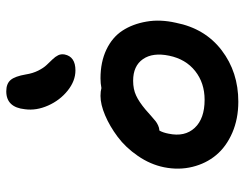

<svg xmlns="http://www.w3.org/2000/svg" viewBox="-103 -678 772 606"><g transform="rotate(-90 283.0 -375.0)"><path d="M363.8 -522.9Q330.6 -522.9 300 -547.4Q269.5 -571.8 252.9 -609.1Q236.3 -646.5 241.2 -682.1Q247.1 -741.2 297.9 -741.2Q321.8 -741.2 333.5 -727.5Q345.2 -713.9 351.1 -679.2Q354.5 -657.7 363 -640.6Q371.6 -623.5 380.9 -613.8Q390.1 -604 398.7 -595.2Q407.2 -586.4 411.6 -577.4Q416 -568.4 414.1 -557.1Q407.2 -522.9 363.8 -522.9ZM265.1 -8.8Q210.9 -8.8 167 -27.8Q123 -46.9 96.4 -78.9Q69.8 -110.8 59.3 -153.8Q48.8 -196.8 58.1 -243.2Q66.9 -286.6 93.8 -325.7Q120.6 -364.7 154.1 -389.6Q187.5 -414.6 221.9 -429.2Q256.3 -443.8 283.2 -443.8Q297.9 -443.8 308.1 -440.9Q322.8 -443.8 338.9 -443.8Q390.1 -443.8 429.2 -425.3Q468.3 -406.7 489.3 -374.5Q510.3 -342.3 517.8 -298.8Q525.4 -255.4 514.2 -206.1Q496.1 -113.8 427.2 -61.3Q358.4 -8.8 265.1 -8.8ZM164.1 -229Q153.3 -177.7 182.4 -146.5Q211.4 -115.2 271 -115.2Q324.2 -115.2 361.8 -145Q399.4 -174.8 410.2 -227.1Q420.9 -278.8 399.4 -309.8Q377.9 -340.8 331.1 -340.8Q304.7 -340.8 284.7 -331.5Q264.6 -322.3 240.2 -301.8Q232.9 -295.4 220.5 -284.4Q208 -273.4 203.4 -269.8Q198.7 -266.1 190.7 -262.2Q182.6 -258.3 173.8 -257.8Q167.5 -246.6 164.1 -229Z"/></g></svg>

Font: Shantell Sans Irregular Bouncy
Style: Italic
Weight: 500
Italic angle: -11.31°
Designer: Stephen Nixon, Anya Danilova, Shantell Martin
Foundry: Arrow Type
Version: Version 1.006;[9816181b4]